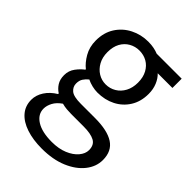

<svg xmlns="http://www.w3.org/2000/svg" viewBox="-231 -667 1026 1026"><g transform="rotate(45 282.0 -153.5)"><path d="M275 250Q209 250 158 233Q107 216 79 183.5Q51 151 51 105Q51 70 72 37.5Q93 5 131 -18V-23Q110 -36 96 -58Q82 -80 82 -112Q82 -146 101.5 -172Q121 -198 142 -213V-217Q115 -238 93 -276Q71 -314 71 -363Q71 -423 99 -466.5Q127 -510 173.5 -533.5Q220 -557 274 -557Q298 -557 317.5 -553Q337 -549 351 -543H540V-473H429Q449 -454 461 -425Q473 -396 473 -361Q473 -303 446.5 -260.5Q420 -218 375 -195Q330 -172 274 -172Q255 -172 233.5 -177Q212 -182 194 -191Q179 -179 169 -164Q159 -149 159 -126Q159 -101 179 -84Q199 -67 254 -67H361Q455 -67 502.5 -36Q550 -5 550 62Q550 112 516 155Q482 198 420.5 224Q359 250 275 250ZM274 -234Q306 -234 332.5 -250Q359 -266 374.5 -295Q390 -324 390 -363Q390 -403 374.5 -431.5Q359 -460 333 -475Q307 -490 274 -490Q243 -490 216.5 -475Q190 -460 174.5 -432Q159 -404 159 -363Q159 -324 175 -295Q191 -266 217 -250Q243 -234 274 -234ZM288 187Q340 187 378.5 171Q417 155 438.5 129.5Q460 104 460 77Q460 38 432 23Q404 8 350 8H256Q241 8 222.5 6.5Q204 5 186 0Q157 20 144 44.5Q131 69 131 92Q131 135 172.5 161Q214 187 288 187Z"/></g></svg>

Font: Noto Sans KR Thin
Style: Regular
Weight: 400
Version: Version 2.004-H2;hotconv 1.0.118;makeotfexe 2.5.65603